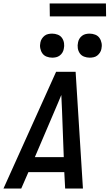

<svg xmlns="http://www.w3.org/2000/svg" viewBox="-36 -1082 629 1102"><path d="M-16 0 286 -670H398L440 0H338L333 -94H127L86 0ZM330 -180 320 -447Q319 -469 318 -491.5Q317 -514 316 -537Q307 -514 297 -491.5Q287 -469 278 -447L164 -180ZM479 -751Q462 -751 446.5 -757Q431 -763 422 -776Q413 -789 410.5 -805.5Q408 -822 412 -839Q414 -850 420 -860Q426 -870 435.5 -877Q445 -884 456 -886.5Q467 -889 478 -889Q495 -889 510.5 -883Q526 -877 535 -864Q544 -851 547 -834.5Q550 -818 546 -801Q544 -790 537.5 -780Q531 -770 522 -763Q513 -756 501.5 -753.5Q490 -751 479 -751ZM264 -751Q247 -751 231.5 -757Q216 -763 207 -776Q198 -789 195 -805.5Q192 -822 196 -839Q198 -850 204.5 -860Q211 -870 220 -877Q229 -884 240.5 -886.5Q252 -889 263 -889Q280 -889 295.5 -883Q311 -877 320 -864Q329 -851 331.5 -834.5Q334 -818 330 -801Q328 -790 322 -780Q316 -770 306.5 -763Q297 -756 286 -753.5Q275 -751 264 -751ZM573 -988H250L249 -1062H572Z"/></svg>

Font: Lode Dark
Style: Bold Italic
Weight: 700
Italic angle: -11°
Monospace: yes
Designer: Belleve Invis
Foundry: Belleve Invis
Version: Version 29.2.0; ttfautohint (v1.8.3)